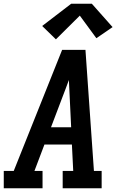

<svg xmlns="http://www.w3.org/2000/svg" viewBox="-27 -1000 647 1020"><path d="M-7 0V-92H46L303 -735H427L472 -92H513V0H306V-92H362L355 -232H209L156 -92H199V0ZM244 -324H351L343 -490Q342 -511 341 -532Q340 -553 339 -575Q331 -553 323 -532Q315 -511 307 -490ZM270 -791 197 -862 351 -980H461L571 -856L485 -797L397 -917Z"/></svg>

Font: Iosevka Slab SmBdExObl
Style: Regular
Weight: 600
Width: 7
Italic angle: -9°
Monospace: yes
Designer: Belleve Invis
Foundry: Belleve Invis
Version: Version 11.1.0; ttfautohint (v1.8.3)